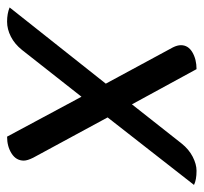

<svg xmlns="http://www.w3.org/2000/svg" viewBox="-58 -520 562 529"><g transform="rotate(90 222.5 -255.0)"><path d="M392 -66Q400 -50 400 -40Q400 -19 380.5 -6.5Q361 6 334 6L224 -199L95 -35Q79 -15 58.5 -4.5Q38 6 17 6Q-5 6 -22 -1L188 -266L88 -451Q82 -463 82 -473Q82 -493 101.5 -504.5Q121 -516 148 -516L245 -338L353 -475Q369 -495 389.5 -505.5Q410 -516 428 -516Q453 -516 467 -509L281 -271Z"/></g></svg>

Font: Thasadith
Style: Bold Italic
Weight: 700
Italic angle: -9°
Designer: Cadson Demak Co.,Ltd.
Foundry: Cadson Demak Co.,Ltd.
Version: Version 1.000; ttfautohint (v1.6)